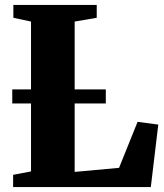

<svg xmlns="http://www.w3.org/2000/svg" viewBox="-20 -763 670 783"><path d="M33.5 0V-50L106.5 -64V-675L34.5 -690.5V-743H374.5V-690.5L284.5 -675V-62L465.5 -78.5L541 -266L625.5 -255L595 0ZM411.5 -398.5V-341H30V-398.5Z"/></svg>

Font: Merriweather 60pt Black
Style: Regular
Weight: 900
Version: Version 2.100